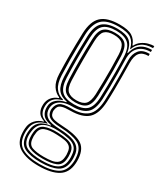

<svg xmlns="http://www.w3.org/2000/svg" viewBox="-195 -675 759 905"><g transform="rotate(30 184.5 -222.5)"><path d="M177 162Q111.8 162 73.9 139.5Q36 117 34 63.2Q33.5 55.8 33.8 49.9Q34 44 34.5 38.5Q36.2 11.8 53.6 -7Q71 -25.8 94.8 -31V-33.8Q71 -42 62.1 -56.1Q53.2 -70.2 52 -87Q51.8 -91.5 51.8 -95Q51.8 -98.5 52 -102.8Q53.8 -124 66 -139.5Q78.2 -155 101 -163V-166.5Q77.5 -175.8 62.2 -199.1Q47 -222.5 45.5 -262.2Q44.5 -289.5 44 -315Q43.5 -340.5 43.5 -366.5Q43.5 -392.5 44 -421.2Q44.5 -450 45.5 -483.5Q48 -550.2 79 -578.5Q110 -606.8 177.2 -606.8Q224 -606.8 246 -592.8Q268 -578.8 277.2 -551.5H280Q288.5 -568.8 303.9 -579.6Q319.2 -590.5 336.6 -595.4Q354 -600.2 368 -600V-588.8Q329.5 -588.5 307.4 -572Q285.2 -555.5 278.5 -531.8H275.8Q269 -564 247.6 -579.9Q226.2 -595.8 177.2 -595.8Q114.5 -595.8 87.8 -569.1Q61 -542.5 58.8 -483.8Q57.8 -445.8 57.1 -412.1Q56.5 -378.5 56.8 -342.8Q57 -307 58.8 -262.2Q60.5 -219 77.1 -196Q93.8 -173 121.5 -166.5V-163Q93 -156 79.1 -140.5Q65.2 -125 63.5 -103.2Q63.2 -99.5 63.2 -95.5Q63.2 -91.5 63.5 -86.8Q64.8 -69 75 -55Q85.2 -41 113.8 -34V-31.2Q85 -25.2 66.6 -8.1Q48.2 9 45.8 38.8Q45 45.2 44.6 50.1Q44.2 55 44.8 63.2Q47.2 114.2 81.8 133.2Q116.2 152.2 177 152.2Q238.8 152.2 273.2 133.2Q307.8 114.2 311.8 63.2Q312.5 56 312.4 50.5Q312.2 45 311.5 38Q308.2 -11.8 274.4 -28.2Q240.5 -44.8 179 -47Q148.5 -48.2 131.6 -53.2Q114.8 -58.2 107.2 -66.8Q99.8 -75.2 97.5 -87Q96.5 -91.2 96.4 -95.4Q96.2 -99.5 96.8 -103Q100.2 -127.2 116.1 -138.8Q132 -150.2 177.2 -149.8Q232.5 -149.2 261.9 -173.5Q291.2 -197.8 294.2 -260.8Q295.8 -300.5 296.1 -333.8Q296.5 -367 296.2 -401.9Q296 -436.8 295 -481.5Q294.2 -514.5 311.8 -536.4Q329.2 -558.2 368 -557.2V-546.2Q336.2 -546.5 321.5 -529Q306.8 -511.5 307.2 -473.2Q308 -433.8 308.2 -399.8Q308.5 -365.8 308.2 -332.4Q308 -299 306.2 -261.8Q303.2 -195.2 273.2 -167.1Q243.2 -139 177.2 -138.5Q147.8 -138.5 133.8 -134.1Q119.8 -129.8 115 -121.4Q110.2 -113 108.8 -100.8Q108.5 -99 108.6 -96.1Q108.8 -93.2 109.2 -90.2Q111 -79.5 117.2 -72.8Q123.5 -66 138 -62.5Q152.5 -59 179 -57.8Q247.5 -55.2 283.8 -36.1Q320 -17 323.8 38.5Q324.2 47 324.2 51.2Q324.2 55.5 323.8 63.2Q320.2 116.5 282.9 139.2Q245.5 162 177 162ZM177 132.2Q213.2 132.2 237.6 126Q262 119.8 274.8 104.8Q287.5 89.8 289 63.5Q289.5 56.5 289.4 51.2Q289.2 46 288.5 38.5Q286.8 11.5 273.2 -2Q259.8 -15.5 235.9 -20.9Q212 -26.2 179 -28.2Q126.8 -31.5 99.1 -15.9Q71.5 -0.2 67 38.2Q66 45 65.6 50.6Q65.2 56.2 65.5 63.8Q68 105.5 97.4 118.9Q126.8 132.2 177 132.2ZM177 122.8Q131 122.8 105 111.5Q79 100.2 76.8 63.8Q76.2 57.8 76.4 51Q76.5 44.2 77.2 37.8Q80.5 1.2 107.2 -10Q134 -21.2 179.8 -19.5Q208.8 -18.2 230 -14.1Q251.2 -10 263.6 1.9Q276 13.8 277.5 38.5Q278.5 46.5 278.4 51.9Q278.2 57.2 277.8 63.8Q275.2 100.8 248.9 111.8Q222.5 122.8 177 122.8ZM177 112.5Q202.2 112.5 221.4 109.4Q240.5 106.2 252 95.8Q263.5 85.2 265.2 63.8Q266.2 57 266 51.2Q265.8 45.5 264.8 38.5Q263.5 17.5 252.4 7.8Q241.2 -2 222.4 -5.1Q203.5 -8.2 179 -9Q138 -11 114.4 -1.6Q90.8 7.8 89.2 38.5Q88 44 87.9 51Q87.8 58 88.8 63.8Q91 95.8 114.5 104.1Q138 112.5 177 112.5ZM177 142.5Q120 142.5 88.4 126.5Q56.8 110.5 54.5 63.5Q54 56 54.5 50.4Q55 44.8 55.5 38.5Q58.2 7.5 77.1 -9.6Q96 -26.8 133 -31.5V-34.2Q101 -39.8 88.5 -53.4Q76 -67 73.5 -86.8Q73.2 -92 73.1 -95Q73 -98 73.2 -103.2Q73.8 -126 93.1 -142.6Q112.5 -159.2 142 -164V-166.8Q107.5 -173.2 90.6 -195.5Q73.8 -217.8 72 -263Q70.8 -295.5 70.2 -329.6Q69.8 -363.8 70.1 -401.5Q70.5 -439.2 72 -482.8Q74 -540.5 99.8 -562.5Q125.5 -584.5 177.2 -584.5Q224.5 -584.5 245.9 -567Q267.2 -549.5 273.8 -509.2H276.5Q282 -532.2 293.5 -547.6Q305 -563 323.5 -571Q342 -579 368 -579V-568Q326 -568.2 303.1 -544.4Q280.2 -520.5 281.8 -477.2Q283.2 -437 283.6 -400.5Q284 -364 283.6 -330Q283.2 -296 281.8 -263.5Q279 -203.5 252.4 -181.6Q225.8 -159.8 177.2 -160.2Q149.2 -160.5 129.6 -153.5Q110 -146.5 99.1 -134.1Q88.2 -121.8 86.2 -105.2Q85.8 -100.2 85.6 -96Q85.5 -91.8 86.2 -87.2Q89.5 -65 109.1 -52.6Q128.8 -40.2 179 -38.5Q216.5 -37.2 243.1 -30.2Q269.8 -23.2 284.8 -7Q299.8 9.2 301.2 38.5Q301.8 45.5 301.9 50.4Q302 55.2 301.5 63.5Q298 109.2 265.8 125.9Q233.5 142.5 177 142.5ZM177.2 -172.8Q222.8 -172.8 244.8 -192.8Q266.8 -212.8 269 -264Q270.2 -293.8 270.6 -328.5Q271 -363.2 270.9 -402.1Q270.8 -441 269.2 -482.2Q267.5 -533.5 244.8 -553.5Q222 -573.5 177.2 -573.5Q130 -573.5 108.6 -553.1Q87.2 -532.8 85.2 -482Q83 -422.5 83.1 -368.1Q83.2 -313.8 85.2 -263.8Q87.2 -214.2 108.9 -193.5Q130.5 -172.8 177.2 -172.8ZM177.2 -183.8Q139.2 -183.8 119.8 -200.8Q100.2 -217.8 98.5 -264.2Q96.5 -314 96.5 -371.4Q96.5 -428.8 98.5 -481.5Q100 -528 119 -545.1Q138 -562.2 177.2 -562.2Q218 -562.2 236.1 -544.8Q254.2 -527.2 256 -482Q257.5 -443 257.8 -405Q258 -367 257.5 -331.8Q257 -296.5 255.8 -264.8Q253.8 -218.8 235.1 -201.2Q216.5 -183.8 177.2 -183.8ZM177.2 -195Q210.5 -195 225.5 -210.4Q240.5 -225.8 242.5 -265.5Q243.8 -297.5 244.2 -333.8Q244.8 -370 244.5 -407.6Q244.2 -445.2 242.8 -481.2Q241.2 -521.5 226.1 -536.4Q211 -551.2 177.2 -551.2Q144 -551.2 128.6 -536.2Q113.2 -521.2 111.8 -480.8Q109.8 -428.2 109.8 -372.1Q109.8 -316 111.8 -265Q113.2 -224.2 129.2 -209.6Q145.2 -195 177.2 -195Z"/></g></svg>

Font: Big Shoulders Inline Display Thin
Style: Regular
Weight: 400
Version: Version 2.002